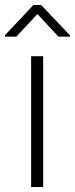

<svg xmlns="http://www.w3.org/2000/svg" viewBox="-49 -745 299 765"><path d="M184 -599 100 -689 16 -599H-29V-605L84 -725H115L230 -604V-599ZM75 -521H123V0H75Z"/></svg>

Font: Freesentation 2 ExtraLight
Style: Regular
Weight: 260
Designer: glyphs from Roboto by Christian Robertson / Hangul glyphs from Noto Sans CJK(Source Han Sans) by Jang Soo-young and Kang
Foundry: PT&
Version: Version 2.001